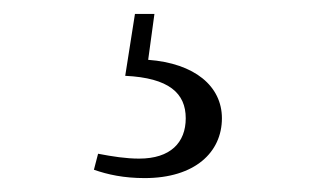

<svg xmlns="http://www.w3.org/2000/svg" viewBox="-20 -21 472 276"><path d="M160 88C223 91 247 113 247 149C247 184 225 207 180 207C161 207 142 204 121 200L115 223C135 230 158 235 188 235C260 235 299 198 299 149C299 103 260 70 193 65L202 -1H174Z"/></svg>

Font: Source Han Serif CN Light
Style: Regular
Weight: 300
Designer: Ryoko NISHIZUKA 西塚涼子 (kana & ideographs); Frank Grießhammer (Latin, Greek & Cyrillic); Wenlong ZHANG 张文龙 (bopomofo); San
Foundry: Adobe
Version: Version 2.003;hotconv 1.1.1;makeotfexe 2.6.0